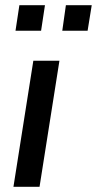

<svg xmlns="http://www.w3.org/2000/svg" viewBox="-20 -723 375 743"><path d="M32 0 109 -488H210L133 0ZM221 -604 235 -703H335L319 -604ZM40 -604 55 -703H154L139 -604Z"/></svg>

Font: Nunito Sans 12pt SemiBold
Style: Italic
Weight: 600
Italic angle: -9°
Designer: Vernon Adams
Foundry: Vernon Adams
Version: Version 3.101;gftools[0.9.27]